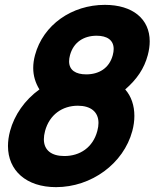

<svg xmlns="http://www.w3.org/2000/svg" viewBox="-20 -755 663 790"><path d="M495.2 -387C543.5 -429 573.3 -473 588 -528C593.4 -548.2 596 -567.2 596 -585C596 -677.3 525.5 -735 411.5 -735C275.5 -735 157.5 -653 124 -528C119 -509.3 116.7 -491.9 116.7 -475.4C116.7 -442.8 125.9 -413.9 142.2 -387C81.6 -343.5 39 -281.5 21.4 -216C15.6 -194.3 12.8 -173.6 12.8 -154.2C12.8 -53.2 88.1 15 210.5 15C356.5 15 488.5 -82 524.4 -216C530.1 -237.2 532.9 -258.1 532.9 -278.1C532.9 -320.5 520.3 -358.8 495.2 -387ZM377.5 -608C420.4 -608 447.7 -590.2 447.7 -553.6C447.7 -545.9 446.5 -537.4 444 -528C429.5 -474 386.8 -449 334.8 -449C291.8 -449 264.3 -466.1 264.3 -502.6C264.3 -510.2 265.5 -518.7 268 -528C282.5 -582 325.5 -608 377.5 -608ZM244.8 -113C192.5 -113 160.5 -136.4 160.5 -182.1C160.5 -192.3 162.1 -203.6 165.4 -216C183.4 -283 236.3 -320 300.3 -320C352.8 -320 385.2 -295.1 385.2 -249.1C385.2 -239.1 383.6 -228 380.4 -216C362.2 -148 308.8 -113 244.8 -113Z"/></svg>

Font: Manrope
Style: ExtraBoldItalic
Weight: 800
Italic angle: -15°
Designer: Mikhail Sharanda
Foundry: Mikhail Sharanda
Version: Version 4.502;hotconv 1.0.109;makeotfexe 2.5.65596